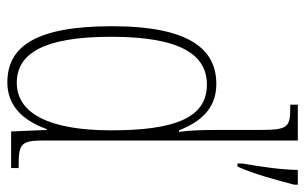

<svg xmlns="http://www.w3.org/2000/svg" viewBox="-170 -630 810 509"><g transform="rotate(90 234.5 -375.0)"><path d="M198 10C260 10 299 -31 322 -95H324L328 0H425V-20H415C361 -20 352 -27 352 -86V-760H257V-740H262C318 -740 324 -735 324 -656V-544C324 -509 325 -476 329 -445H325C302 -504 266 -544 202 -544C112 -544 49 -476 49 -267C49 -60 106 10 198 10ZM413 -613V-600H421C440 -640 458 -708 469 -750V-760H430C429 -709 421 -662 413 -613ZM199 -15C121 -15 77 -87 77 -265C77 -452 126 -519 204 -519C294 -519 325 -429 325 -265C325 -103 281 -15 199 -15Z"/></g></svg>

Font: Noto Serif Sinhala ExtraCondensed Thin
Style: Regular
Weight: 100
Width: 2
Designer: Jelle Bosma - Monotype Design Team
Foundry: Monotype Imaging Inc.
Version: Version 2.007